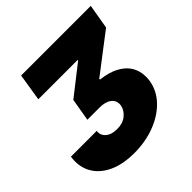

<svg xmlns="http://www.w3.org/2000/svg" viewBox="-207 -702 1049 1049"><g transform="rotate(-45 317.5 -177.5)"><path d="M-13.7 -40H185.5Q181.2 -8.3 205.6 12.2Q230 32.7 271.5 32.2Q314.5 32.7 342.5 10.3Q370.6 -12.2 377 -43.9Q382.3 -80.1 356.4 -99.9Q330.6 -119.6 285.2 -119.1H192.4L214.8 -250L385.7 -383.8V-387.7H82L107.4 -545.9H645.5L621.1 -403.3L396.5 -231.4V-225.6Q459.5 -217.8 498.5 -197.3Q537.6 -176.8 557.6 -148.7Q577.6 -120.6 582.8 -89.1Q587.9 -57.6 583 -27.3Q571.8 38.6 523.7 87.9Q475.6 137.2 403.1 164.3Q330.6 191.4 245.1 191.4Q155.8 191.4 94 161.6Q32.2 131.8 4.2 79.6Q-23.9 27.3 -13.7 -40Z"/></g></svg>

Font: Inter Tight Black
Style: Italic
Weight: 900
Italic angle: -9.39999°
Designer: Rasmus Andersson
Foundry: rsms
Version: Version 3.004; ttfautohint (v1.8.4.7-5d5b)